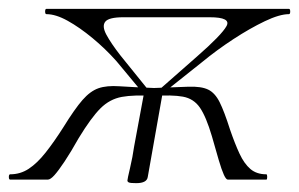

<svg xmlns="http://www.w3.org/2000/svg" viewBox="-45 -406 676 434"><path d="M282 -191 218 -268Q193 -296 164 -320Q135 -344 108 -359Q81 -374 60 -374Q57 -374 57 -380Q57 -386 60 -386H608Q611 -386 611 -380Q611 -374 608 -374Q587 -374 553.5 -358Q520 -342 482.5 -317.5Q445 -293 411 -265L318 -191L309 -198L400 -278Q456 -327 467 -347Q478 -367 429 -367H234Q201 -367 193 -357Q185 -347 195.5 -327.5Q206 -308 227 -281L294 -198ZM-22 0Q-25 0 -25 -6Q-25 -12 -22 -12Q1 -12 20 -24.5Q39 -37 58 -61Q77 -85 98 -118Q124 -160 141.5 -180Q159 -200 177.5 -206.5Q196 -213 225 -211Q254 -209 305 -207L302 -189Q258 -192 230.5 -187Q203 -182 182 -161Q161 -140 133 -94Q115 -62 101 -41Q87 -20 78 -10Q69 0 63 0ZM470 0Q466 0 461 -11Q456 -22 449.5 -44Q443 -66 434 -98Q421 -142 407 -162.5Q393 -183 368.5 -187.5Q344 -192 299 -189L301 -207Q352 -209 381 -210Q410 -211 425.5 -203.5Q441 -196 451.5 -175Q462 -154 475 -113Q486 -81 496.5 -58.5Q507 -36 521 -24Q535 -12 557 -12Q559 -12 559 -6Q559 0 557 0ZM289 -6Q287 8 263 8Q250 8 246.5 6.5Q243 5 243 2Q243 -1 249 -26.5Q255 -52 258 -74L281 -198H323Z"/></svg>

Font: Cormorant Garamond Light
Style: Italic
Weight: 300
Italic angle: -10°
Designer: Christian Thalmann (Catharsis Fonts)
Foundry: Catharsis Fonts
Version: Version 4.001